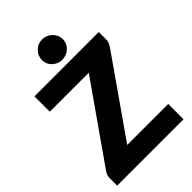

<svg xmlns="http://www.w3.org/2000/svg" viewBox="-271 -1044 1150 1150"><g transform="rotate(-45 304.5 -469.0)"><path d="M586.9 -728.5V-667.5Q586.9 -655.3 583 -642.1Q579.1 -631.3 570.8 -618.7L229 -129.9H576.2V0H14.2V-64.9Q14.2 -76.2 18.1 -87.9Q21.5 -97.7 28.8 -108.4L372.1 -598.6H42V-728.5ZM404.8 -850.1Q404.8 -834 397.9 -817.4Q391.1 -802.7 378.4 -790.5Q363.8 -777.3 349.6 -772Q331.5 -765.1 314 -765.1Q297.4 -765.1 280.8 -772Q266.6 -777.8 252.9 -790.5Q239.7 -802.7 233.9 -817.4Q227.1 -834 227.1 -850.1Q227.1 -867.2 233.9 -883.8Q239.7 -898.4 252.9 -911.6Q266.1 -924.8 280.8 -930.7Q297.4 -937.5 314 -937.5Q331.5 -937.5 349.6 -930.7Q364.3 -924.8 378.4 -911.6Q391.1 -898.9 397.9 -883.8Q404.8 -867.2 404.8 -850.1Z"/></g></svg>

Font: Lato-ExtraBold
Style: Regular
Weight: 500
Designer: Lukasz Dziedzic with Adam Twardoch and Botio Nikoltchev
Foundry: tyPoland Lukasz Dziedzic
Version: ""